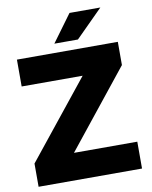

<svg xmlns="http://www.w3.org/2000/svg" viewBox="-97 -971 823 1042"><g transform="rotate(-10 315.0 -450.0)"><path d="M30 0V-128L370 -552H34V-700H590V-572L251 -148H600V0ZM249 -750 359 -900H529L379 -750Z"/></g></svg>

Font: Golos Text
Style: Bold
Weight: 700
Designer: A.Korolkova, Vitaly Kuzmin
Foundry: ParaType Ltd
Version: Version 2.004